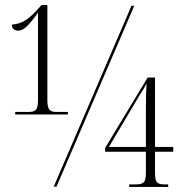

<svg xmlns="http://www.w3.org/2000/svg" viewBox="-20 -737 742 758"><path d="M40 -285V-295H94Q114 -295 122 -304Q130 -313 130 -342V-687Q106 -653 87.5 -634.5Q69 -616 52 -616Q42 -616 34.5 -621.5Q27 -627 27 -640Q59 -642 83 -658.5Q107 -675 132 -704L144 -717H167V-342Q167 -313 175 -304Q183 -295 202 -295H248V-285ZM192 0 499 -714H510L203 0ZM490 1V-9H518Q538 -9 547 -17Q556 -25 556 -54V-138H395V-153L563 -431H592V-157H664V-138H592V-54Q592 -25 600 -17Q608 -9 628 -9H644V1ZM410 -157H556V-312Q556 -334 556.5 -359Q557 -384 559 -407Q554 -398 546.5 -385.5Q539 -373 531 -361Z"/></svg>

Font: Noto Serif Display Condensed ExtraLight
Style: Regular
Weight: 200
Width: 3
Designer: Monotype Design Team
Foundry: Monotype Imaging Inc.
Version: Version 2.009